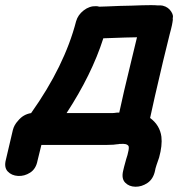

<svg xmlns="http://www.w3.org/2000/svg" viewBox="-92 -557 709 747"><path d="M387 108Q380 138 395 153.5Q410 169 434.5 169.5Q459 170 481.5 155Q504 140 511 108Q512 100 517 85L527 56Q540 9 536 -25Q530 -70 492 -98Q504 -156 543 -321Q546 -332 555 -370Q564 -408 568 -423Q571 -435 573.5 -444Q576 -453 577 -459L579 -470Q580 -474 580 -477Q581 -480 580 -484Q581 -489 581 -494L580 -499Q579 -504 574 -512Q569 -520 561 -526Q553 -532 541 -535Q537 -535 533 -536H521Q512 -537 495 -537Q467 -537 418 -535Q400 -535 374 -534Q348 -533 325 -532Q302 -531 294 -531Q288 -533 282 -533Q256 -534 233.5 -516.5Q211 -499 204 -474Q159 -300 29 -117Q-2 -112 -22 -87Q-37 -71 -42 -51L-69 64Q-77 94 -62 110Q-47 126 -22 127.5Q3 129 25.5 114.5Q48 100 54 68L69 7H318Q331 7 349 6Q353 5 361.5 4.5Q370 4 373 3Q391 2 398 4Q409 8 409 15Q410 24 404 46Q402 52 399 62L396 73Q390 94 387 108ZM167 -117Q265 -267 310 -408Q359 -410 395 -411Q421 -411 441 -412L420 -325Q386 -186 372 -119H364Q351 -117 344 -117H167Z"/></svg>

Font: Balsamiq Sans
Style: Bold Italic
Weight: 700
Italic angle: -12°
Designer: Michael Angeles
Foundry: Balsamiq SRL
Version: Version 1.020; ttfautohint (v1.8.4.7-5d5b);gftools[0.9.26]